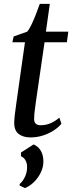

<svg xmlns="http://www.w3.org/2000/svg" viewBox="-20 -695 370 985"><path d="M164.5 -175.5Q161.5 -153.5 159.5 -137.8Q157.5 -122 156.2 -109.5Q155 -97 155 -84.5Q155 -68.5 163.5 -60.5Q172 -52.5 187.5 -52.5Q218 -52.5 242.5 -64.2Q267 -76 284.5 -91.5L295 -60Q279.5 -41 254.5 -25Q229.5 -9 199.2 0.5Q169 10 136 10Q98.5 10 75.2 -8.2Q52 -26.5 53 -67.5Q53 -74 53.8 -83.8Q54.5 -93.5 56 -106.5Q57.5 -119.5 59.8 -135.5Q62 -151.5 64.5 -170.5L108 -478H43.5L50 -508L119.5 -532.5Q130 -544.5 142.2 -570.2Q154.5 -596 165.5 -625Q176.5 -654 184 -675H235.5L215.5 -532.5H330.5L323 -478H208.5ZM107.5 270 80.5 256.5 81 249Q98.5 234 109 210Q119.5 186 119 161.5Q119 141.5 110.5 127Q102 112.5 87.5 106.5V87.5L152.5 46Q176.5 56.5 189.2 78.2Q202 100 202.5 130Q203.5 159.5 190.2 188Q177 216.5 155 238.2Q133 260 107.5 270Z"/></svg>

Font: Merriweather 72pt
Style: Italic
Weight: 400
Italic angle: -7.8°
Version: Version 2.101